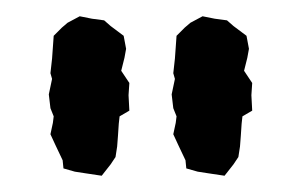

<svg xmlns="http://www.w3.org/2000/svg" viewBox="-20 -717 370 236"><path d="M72 -506 58 -510 57 -520 48 -539 42 -552 45 -566 46 -574 42 -584 40 -601 44 -620 42 -627 44 -645 45 -659 46 -673 56 -683 63 -689 78 -697 93 -694 108 -692 116 -685 132 -673 135 -657 133 -646 129 -630 139 -615 138 -600 139 -581 127 -574 126 -565 125 -550 124 -537 122 -524 116 -515 105 -501 85 -504ZM223 -506 209 -510 208 -520 199 -539 193 -552 196 -566 197 -574 193 -584 191 -601 195 -620 193 -627 195 -645 196 -659 197 -673 207 -683 214 -689 229 -697 244 -694 259 -692 267 -685 283 -673 286 -657 284 -646 280 -630 290 -615 289 -600 290 -581 278 -574 277 -565 276 -550 275 -537 273 -524 267 -515 256 -501 236 -504Z"/></svg>

Font: Winky Rough
Style: Regular
Weight: 400
Designer: Simon Atzbach
Foundry: typofactur
Version: Version 1.206